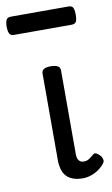

<svg xmlns="http://www.w3.org/2000/svg" viewBox="-120 -817 513 881"><g transform="rotate(-10 136.5 -377.0)"><path d="M193 17Q167 17 148 10Q129 3 117 -10Q105 -23 99.5 -42.5Q94 -62 94 -86V-489Q94 -502 104.5 -508.5Q115 -515 136 -515Q158 -515 169 -508.5Q180 -502 180 -489V-96Q180 -83 184 -74.5Q188 -66 195 -62Q202 -58 211 -58Q222 -58 230 -62Q238 -66 245 -72Q252 -78 260 -84Q267 -89 275.5 -83.5Q284 -78 293 -68Q298 -61 300 -52Q302 -43 296 -35Q285 -20 268 -8Q251 4 231.5 10.5Q212 17 193 17ZM-4 -686Q-21 -686 -26 -698Q-31 -710 -31 -728Q-31 -747 -26 -759Q-21 -771 -4 -771H264Q282 -771 286.5 -759Q291 -747 291 -728Q291 -710 286.5 -698Q282 -686 264 -686Z"/></g></svg>

Font: Playwrite HU
Style: Regular
Weight: 400
Designer: Veronika Burian, José Scaglione
Foundry: TypeTogether
Version: Version 1.002